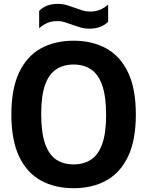

<svg xmlns="http://www.w3.org/2000/svg" viewBox="-20 -959 758 988"><path d="M359 9.5Q262.5 9.5 190.5 -30Q118.5 -69.5 78.5 -153.5Q38.5 -237.5 38.5 -370Q38.5 -502.5 78.5 -586.5Q118.5 -670.5 190.5 -710Q262.5 -749.5 359 -749.5Q455 -749.5 527 -709.8Q599 -670 639 -586.2Q679 -502.5 679 -370Q679 -237.5 639 -153.8Q599 -70 527 -30.2Q455 9.5 359 9.5ZM359 -113Q411 -113 448.2 -137.5Q485.5 -162 505.8 -217.5Q526 -273 526 -366.5Q526 -463.5 505.8 -520.5Q485.5 -577.5 448 -602.2Q410.5 -627 359 -627Q307 -627 269.5 -602.5Q232 -578 212 -522.5Q192 -467 192 -373.5Q192 -276.5 212 -219.5Q232 -162.5 269.2 -137.8Q306.5 -113 359 -113ZM440.5 -811.5Q415 -811.5 393 -818Q371 -824.5 350.5 -832Q332 -839 313.5 -844.8Q295 -850.5 275.5 -850.5Q246 -850.5 224.2 -841.2Q202.5 -832 181.5 -814V-903Q199.5 -921 222.5 -930Q245.5 -939 277.5 -939Q303 -939 325 -932.2Q347 -925.5 367.5 -918Q386 -911 404.5 -905.2Q423 -899.5 442.5 -899.5Q472 -899.5 493.8 -908.5Q515.5 -917.5 536.5 -935.5V-847Q501 -811.5 440.5 -811.5Z"/></svg>

Font: Encode Sans Semi Condensed
Style: Bold
Weight: 700
Width: 4
Designer: Multiple Designers
Foundry: Impallari Type
Version: Version 3.000; ttfautohint (v1.8.3) -l 8 -r 50 -G 200 -x 14 